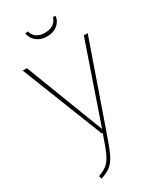

<svg xmlns="http://www.w3.org/2000/svg" viewBox="-213 -916 833 996"><g transform="rotate(-30 203.0 -417.5)"><path d="M230 -194Q202 -112 185.5 -77Q169 -42 148 -23.5Q127 -5 85 9L80 -9Q116 -22 134.5 -38Q153 -54 168.5 -87.5Q184 -121 209 -194H203L11 -681H36L216 -213L377 -681H400ZM119 -841 135 -844Q150 -793 210 -793Q239 -793 259 -806Q279 -819 286 -844L301 -841Q296 -809 271.5 -790Q247 -771 210 -771Q174 -771 149.5 -790Q125 -809 119 -841Z"/></g></svg>

Font: Fira Sans Extra Condensed Thin
Style: Regular
Weight: 250
Width: 1
Designer: Carrois Corporate & Edenspiekermann AG
Foundry: Carrois Corporate GbR & Edenspiekermann AG
Version: Version 4.203